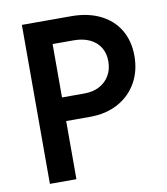

<svg xmlns="http://www.w3.org/2000/svg" viewBox="-81 -788 743 856"><g transform="rotate(-10 290.0 -360.0)"><path d="M75.7 -719.7H299.3Q374 -719.7 429.9 -692.4Q485.8 -665 515.9 -614.5Q545.9 -564 545.9 -496.6Q545.9 -428.7 515.9 -375.7Q485.8 -322.8 431.2 -293Q376.5 -263.2 304.2 -263.2H195.8V0H75.7ZM297.4 -370.1Q336.4 -370.1 365.7 -385.7Q395 -401.4 411.1 -429.2Q427.2 -457 427.2 -493.2Q427.2 -529.8 410.6 -556.4Q394 -583 363.5 -597.4Q333 -611.8 291.5 -611.8H195.8V-370.1Z"/></g></svg>

Font: Reddit Sans SemiBold
Style: Regular
Weight: 600
Designer: Stephen Hutchings
Foundry: Reddit
Version: Version 1.013